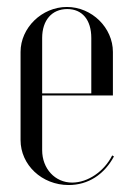

<svg xmlns="http://www.w3.org/2000/svg" viewBox="-20 -523 379 551"><path d="M39 -374V-121C39 -50 100 8 177 8C233 8 279 -22 307 -74L302 -77C279 -31 232 1 187 1C138 1 101 -39 101 -92V-249H304V-374C304 -443 244 -503 172 -503C100 -503 39 -443 39 -374ZM101 -255V-414C101 -465 129 -497 173 -497C216 -497 242 -466 242 -414V-255Z"/></svg>

Font: Moniqa Display
Style: Regular
Weight: 400
Designer: Rajesh Rajput
Foundry: Rajesh Rajput
Version: Version 1.000